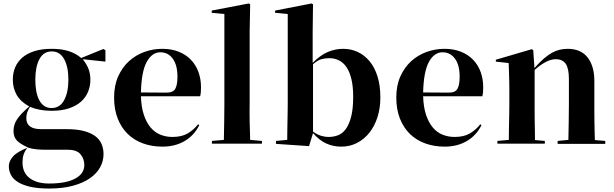

<svg xmlns="http://www.w3.org/2000/svg" viewBox="-20 -838 3549 1109"><path d="M589 -548V-482L458 -496Q483 -464 492.5 -436.5Q502 -409 502 -378Q502 -340 488.5 -307.5Q475 -275 447.5 -250.5Q420 -226 377.5 -212Q335 -198 278 -198Q208 -198 153 -221Q142 -203 137 -188Q132 -173 132 -155Q132 -92 218 -92H365Q425 -92 465.5 -81Q506 -70 531 -51Q556 -32 567 -5.5Q578 21 578 52Q578 92 558.5 128Q539 164 499.5 191.5Q460 219 401 235Q342 251 264 251Q196 251 151 240Q106 229 79.5 211Q53 193 42 170Q31 147 31 122Q31 93 55.5 65.5Q80 38 142 14Q97 -6 77.5 -26.5Q58 -47 58 -82Q58 -117 78 -148Q98 -179 149 -223Q98 -251 76 -290.5Q54 -330 54 -378Q54 -416 67.5 -448.5Q81 -481 108.5 -505Q136 -529 178.5 -542.5Q221 -556 279 -556Q336 -556 377.5 -542.5Q419 -529 449 -503L577 -555ZM467 115Q467 80 445.5 53.5Q424 27 372 27H261Q239 27 222 26.5Q205 26 191 24.5Q177 23 164.5 20.5Q152 18 139 14Q123 35 116.5 54.5Q110 74 110 100Q110 160 151.5 191Q193 222 263 222Q362 222 414.5 193.5Q467 165 467 115ZM184 -378Q184 -342 189.5 -312Q195 -282 206.5 -260Q218 -238 235.5 -226Q253 -214 278 -214Q326 -214 350.5 -259.5Q375 -305 375 -378Q375 -452 350.5 -496.5Q326 -541 279 -541Q231 -541 207.5 -496Q184 -451 184 -378Z M976 -47Q1029 -47 1063.5 -67Q1098 -87 1124 -120L1131 -115Q1101 -55 1046 -23Q991 9 918 9Q858 9 806.5 -9.5Q755 -28 718 -64Q681 -100 660 -153Q639 -206 639 -275Q639 -344 662.5 -396.5Q686 -449 725 -484.5Q764 -520 814 -538Q864 -556 917 -556Q971 -556 1013 -539Q1055 -522 1083.5 -492Q1112 -462 1126.5 -421.5Q1141 -381 1141 -335Q1141 -318 1140 -305.5Q1139 -293 1136 -282H794Q796 -219 811 -174.5Q826 -130 850 -101.5Q874 -73 906.5 -60Q939 -47 976 -47ZM906 -536Q858 -536 827.5 -480.5Q797 -425 794 -304L938 -303Q979 -302 992 -324.5Q1005 -347 1005 -395Q1005 -462 978 -499Q951 -536 906 -536Z M1422 -238Q1421 -189 1422 -136.5Q1423 -84 1425 -30L1493 -24V-8H1204V-24L1273 -30Q1274 -84 1275 -137Q1276 -190 1276 -238V-757L1203 -764V-777L1417 -818L1425 -813L1422 -656V-238Z M1786 -656V-475Q1831 -520 1874 -538Q1917 -556 1962 -556Q2007 -556 2046 -538Q2085 -520 2114.5 -484.5Q2144 -449 2160.5 -396.5Q2177 -344 2177 -275Q2177 -214 2160.5 -162Q2144 -110 2114 -72Q2084 -34 2042.5 -12.5Q2001 9 1950 9Q1906 9 1866 -8.5Q1826 -26 1788 -69L1765 6L1574 -7V-24L1639 -30Q1639 -54 1639.5 -82Q1640 -110 1640.5 -137.5Q1641 -165 1641.5 -191Q1642 -217 1642 -238V-757L1569 -764V-777L1780 -818L1788 -813ZM1882 -502Q1858 -502 1836 -496Q1814 -490 1788 -467V-78Q1811 -61 1833.5 -54Q1856 -47 1879 -47Q1907 -47 1933 -57Q1959 -67 1978 -93.5Q1997 -120 2008.5 -165Q2020 -210 2020 -279Q2020 -338 2010 -380Q2000 -422 1982 -449Q1964 -476 1938.5 -489Q1913 -502 1882 -502Z M2606 -47Q2659 -47 2693.5 -67Q2728 -87 2754 -120L2761 -115Q2731 -55 2676 -23Q2621 9 2548 9Q2488 9 2436.5 -9.5Q2385 -28 2348 -64Q2311 -100 2290 -153Q2269 -206 2269 -275Q2269 -344 2292.5 -396.5Q2316 -449 2355 -484.5Q2394 -520 2444 -538Q2494 -556 2547 -556Q2601 -556 2643 -539Q2685 -522 2713.5 -492Q2742 -462 2756.5 -421.5Q2771 -381 2771 -335Q2771 -318 2770 -305.5Q2769 -293 2766 -282H2424Q2426 -219 2441 -174.5Q2456 -130 2480 -101.5Q2504 -73 2536.5 -60Q2569 -47 2606 -47ZM2536 -536Q2488 -536 2457.5 -480.5Q2427 -425 2424 -304L2568 -303Q2609 -302 2622 -324.5Q2635 -347 2635 -395Q2635 -462 2608 -499Q2581 -536 2536 -536Z M3413 -238Q3413 -216 3413 -189.5Q3413 -163 3413.5 -135.5Q3414 -108 3414.5 -80.5Q3415 -53 3416 -29L3476 -24V-7H3201V-24L3263 -30Q3264 -79 3265 -136.5Q3266 -194 3266 -238V-382Q3266 -442 3248 -469Q3230 -496 3189 -496Q3138 -496 3068 -434V-238Q3068 -217 3068 -191Q3068 -165 3068.5 -137Q3069 -109 3069.5 -81.5Q3070 -54 3070 -29L3127 -24V-8H2853V-24L2919 -30Q2919 -55 2919.5 -82.5Q2920 -110 2920.5 -137.5Q2921 -165 2921.5 -191Q2922 -217 2922 -238V-321Q2922 -345 2921.5 -364.5Q2921 -384 2920.5 -401.5Q2920 -419 2919.5 -436Q2919 -453 2918 -474L2844 -482V-493L3052 -554L3060 -548L3067 -445Q3096 -478 3121 -499.5Q3146 -521 3169 -533.5Q3192 -546 3214 -551Q3236 -556 3260 -556Q3294 -556 3322 -545Q3350 -534 3370 -511Q3390 -488 3401.5 -453Q3413 -418 3413 -370V-238Z"/></svg>

Font: XinYuGongZhangJiaSongA
Style: Regular
Weight: 900
Designer: XinYuGong
Foundry: Adobe Systems Incorporated
Version: Version 1.00